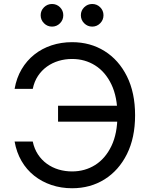

<svg xmlns="http://www.w3.org/2000/svg" viewBox="-20 -953 770 982"><path d="M348.6 9.8Q292.5 9.8 243.2 -6.8Q193.8 -23.4 154.8 -54.4Q115.7 -85.4 90.1 -129.6Q64.5 -173.8 54.7 -229H147.5Q155.3 -191.9 174.1 -163.3Q192.9 -134.8 220 -115.2Q247.1 -95.7 280 -85.9Q313 -76.2 348.6 -76.2Q414.1 -76.2 466.6 -109.1Q519 -142.1 549.8 -206.1Q580.6 -270 580.6 -363.3Q580.6 -457 549.8 -521.2Q519 -585.4 466.6 -618.4Q414.1 -651.4 348.6 -651.4Q313 -651.4 280 -641.6Q247.1 -631.8 220 -612.3Q192.9 -592.8 174.1 -564.5Q155.3 -536.1 147.5 -498.5H54.7Q64.5 -554.7 90.6 -598.9Q116.7 -643.1 155.8 -674.1Q194.8 -705.1 243.9 -721.2Q293 -737.3 348.6 -737.3Q441.9 -737.3 514.6 -691.9Q587.4 -646.5 629.2 -562.7Q670.9 -479 670.9 -363.3Q670.9 -248.5 629.2 -164.8Q587.4 -81.1 514.6 -35.6Q441.9 9.8 348.6 9.8ZM276.9 -330.6V-412.1H614.7V-330.6ZM451.7 -816.9Q427.7 -816.9 410.6 -834Q393.6 -851.1 393.6 -875Q393.6 -898.9 410.6 -915.8Q427.7 -932.6 451.7 -932.6Q475.6 -932.6 492.4 -915.8Q509.3 -898.9 509.3 -875Q509.3 -851.1 492.4 -834Q475.6 -816.9 451.7 -816.9ZM246.1 -816.9Q222.2 -816.9 205.1 -834Q188 -851.1 188 -875Q188 -898.9 205.1 -915.8Q222.2 -932.6 246.1 -932.6Q270 -932.6 286.9 -915.8Q303.7 -898.9 303.7 -875Q303.7 -851.1 286.9 -834Q270 -816.9 246.1 -816.9Z"/></svg>

Font: Inter Variable LoSnoCo
Style: Regular
Weight: 400
Designer: Rasmus Andersson
Foundry: rsms
Version: Version 4.000;git-a52131595; featfreeze: case,dlig,ss01,ss02